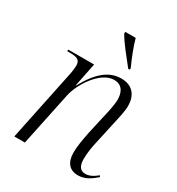

<svg xmlns="http://www.w3.org/2000/svg" viewBox="-184 -882 928 1007"><g transform="rotate(30 280.5 -378.0)"><path d="M389 -606H398L399 -615C377 -663 353 -724 342 -766H279L278 -757C301 -713 351 -655 389 -606ZM439 10C480 10 512 -11 545 -40L539 -48C511 -24 489 -16 469 -16C436 -16 423 -40 423 -81C423 -117 430 -158 439 -196L468 -328C475 -361 486 -403 486 -437C486 -494 458 -544 384 -544C311 -544 252 -496 196 -393H194L223 -536H67L65 -526H79C124 -526 145 -520 145 -484C145 -473 143 -453 140 -438L49 0H113L181 -325C196 -397 272 -519 355 -519C411 -519 422 -471 422 -439C422 -401 407 -342 402 -321L378 -214C367 -160 360 -117 360 -83C360 -24 387 10 439 10Z"/></g></svg>

Font: Noto Serif Display Light
Style: Italic
Weight: 300
Italic angle: -12°
Designer: Monotype Design Team
Foundry: Monotype Imaging Inc.
Version: Version 2.009